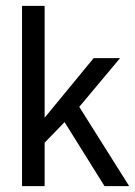

<svg xmlns="http://www.w3.org/2000/svg" viewBox="-20 -634 460 654"><path d="M420 0 250 -270 389 -436H299L132 -233V-614H55V0H132V-148L200 -218L336 0Z"/></svg>

Font: linja pona
Style: Regular
Weight: 400
Foundry: jan Same & David A Roberts
Version: Version 4.9